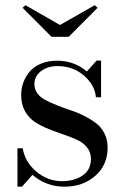

<svg xmlns="http://www.w3.org/2000/svg" viewBox="-20 -700 479 730"><path d="M208 -605 340.3 -680.2 351.1 -670.4 241.2 -560.1H175.8L65.9 -670.4L76.7 -680.2ZM63.5 9.8H46.4V-136.2H66.4Q74.7 -84.5 117.9 -47.9Q161.1 -11.2 216.3 -11.2Q262.2 -11.2 293.9 -32.7Q325.7 -54.2 325.7 -95.7Q325.7 -121.1 311 -139.4Q296.4 -157.7 272.9 -168.5Q249.5 -179.2 221.4 -188.7Q193.4 -198.2 165 -209.5Q136.7 -220.7 113.3 -235.8Q89.8 -251 75.2 -277.1Q60.5 -303.2 60.5 -338.9Q60.5 -363.8 68.8 -386.5Q77.1 -409.2 93 -428Q108.9 -446.8 135.7 -458Q162.6 -469.2 196.8 -469.2Q262.7 -469.2 310.1 -428.2L347.2 -469.7H364.3V-330.1H344.7Q340.8 -376.5 299.3 -412.6Q257.8 -448.7 198.2 -448.7Q161.6 -448.7 136.2 -429.7Q110.8 -410.6 110.8 -379.4Q110.8 -359.9 122.8 -344.2Q134.8 -328.6 154.3 -318.8Q173.8 -309.1 199 -298.8Q224.1 -288.6 250 -280.3Q275.9 -272 301 -259Q326.2 -246.1 345.7 -231.2Q365.2 -216.3 377.2 -192.4Q389.2 -168.5 389.2 -138.7Q389.2 -72.8 342.3 -31.5Q295.4 9.8 224.6 9.8Q156.2 9.8 103.5 -35.2Z"/></svg>

Font: Bodoni* 11pt
Style: Regular
Weight: 400
Version: Version 2.3